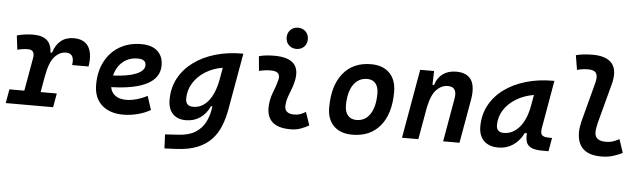

<svg xmlns="http://www.w3.org/2000/svg" viewBox="-68 -976 4810 1435"><g transform="rotate(5 2337.5 -258.0)"><path d="M-11.7 0 6.8 -104.5H118.7L162.6 -353Q173.3 -415.5 119.6 -415.5Q81.1 -415.5 40 -404.3L26.9 -510.7Q85.4 -527.3 149.9 -527.3Q285.6 -527.3 288.1 -405.3H300.8Q316.9 -463.4 356.2 -495.4Q395.5 -527.3 453.1 -527.3Q531.2 -527.3 564 -475.6Q596.7 -423.8 581.1 -326.2H458Q471.7 -415 405.3 -415Q357.9 -415 319.8 -373.8Q281.7 -332.5 262.7 -226.1V-227.5L241.2 -104.5H362.3L343.8 0Z M881.8 -102.5Q918.5 -102.5 960.2 -114Q1002 -125.5 1040.5 -146L1074.2 -43Q1027.3 -16.1 973.9 -3.2Q920.4 9.8 871.6 9.8Q767.1 9.8 708.3 -44.4Q649.4 -98.6 649.4 -195.8Q649.4 -295.4 688.5 -370.1Q727.5 -444.8 797.6 -486.1Q867.7 -527.3 961.4 -527.3Q1038.6 -527.3 1081.5 -488.8Q1124.5 -450.2 1124.5 -381.8Q1124.5 -289.1 1031.2 -240.5Q938 -191.9 763.2 -187.5Q770 -147 800.8 -124.8Q831.5 -102.5 881.8 -102.5ZM769.5 -274.9Q880.9 -279.8 942.6 -305.4Q1004.4 -331.1 1004.4 -373Q1004.4 -417.5 941.9 -417.5Q877 -417.5 831.3 -379.2Q785.6 -340.8 769.5 -274.9Z M1199.7 234.4 1194.8 129.4 1297.4 123Q1375 118.2 1421.9 88.1Q1468.8 58.1 1492.7 12.7Q1516.6 -32.7 1524.9 -82.5L1529.8 -109.9H1518.6Q1492.2 -52.2 1446.3 -21Q1400.4 10.3 1339.8 10.3Q1275.9 10.3 1241 -27.1Q1206.1 -64.5 1206.1 -132.3Q1206.1 -221.2 1244.6 -293Q1283.2 -364.7 1352.3 -416Q1421.4 -467.3 1514.4 -494.9Q1607.4 -522.5 1716.3 -522.5H1725.6L1650.4 -98.1Q1638.2 -29.3 1614.7 28.8Q1591.3 86.9 1550 130.6Q1508.8 174.3 1444.8 200.2Q1380.9 226.1 1287.6 230.5ZM1581.5 -404.3Q1509.3 -392.6 1452.1 -356.7Q1395 -320.8 1362.1 -267.8Q1329.1 -214.8 1329.1 -150.4Q1329.1 -94.2 1386.2 -94.2Q1452.1 -94.2 1498.5 -150.4Q1544.9 -206.5 1565.4 -313Z M2229.5 -129.4 2263.2 -31.2Q2233.4 -14.2 2200.2 -2.2Q2167 9.8 2124 9.8Q1938.5 9.8 1948.7 -153.3Q1952.1 -206.5 1972.2 -255.9Q1992.2 -305.2 2002.9 -349.1Q2020 -415.5 1942.4 -415.5Q1896 -415.5 1853 -404.3L1842.8 -513.7Q1871.6 -522 1900.4 -524.7Q1929.2 -527.3 1958 -527.3Q2169.4 -527.3 2125 -345.2Q2117.2 -312 2105.5 -283.4Q2093.8 -254.9 2084.2 -226.8Q2074.7 -198.7 2072.3 -166.5Q2067.9 -102.5 2143.1 -102.5Q2167.5 -102.5 2185.8 -108.6Q2204.1 -114.7 2229.5 -129.4ZM2116.7 -592.3Q2082.5 -592.3 2059.8 -614.7Q2037.1 -637.2 2037.1 -671.9Q2037.1 -706.5 2059.8 -729Q2082.5 -751.5 2116.7 -751.5Q2151.4 -751.5 2173.8 -729Q2196.3 -706.5 2196.3 -671.9Q2196.3 -637.2 2173.8 -614.7Q2151.4 -592.3 2116.7 -592.3Z M2588.9 9.8Q2499.5 9.8 2449.5 -39.8Q2399.4 -89.4 2399.4 -177.7Q2399.4 -342.8 2474.6 -435.1Q2549.8 -527.3 2683.6 -527.3Q2772.9 -527.3 2823 -476.6Q2873 -425.8 2873 -335Q2873 -172.4 2798.1 -81.3Q2723.1 9.8 2588.9 9.8ZM2610.4 -102.5Q2675.8 -102.5 2712.6 -158.4Q2749.5 -214.4 2749.5 -314Q2749.5 -361.8 2727.5 -388.4Q2705.6 -415 2665.5 -415Q2598.6 -415 2560.8 -359.1Q2522.9 -303.2 2522.9 -203.6Q2522.9 -156.2 2545.9 -129.4Q2568.8 -102.5 2610.4 -102.5Z M2961.4 0 3052.7 -517.6H3156.7L3153.8 -414.1H3166Q3182.1 -468.3 3222.4 -497.8Q3262.7 -527.3 3321.8 -527.3Q3485.8 -527.3 3450.2 -325.2L3392.6 0H3270L3327.1 -325.2Q3342.8 -415 3270 -415Q3222.7 -415 3184.3 -376.2Q3146 -337.4 3126 -237.8L3084 0Z M3684.6 10.3Q3614.3 10.3 3575.7 -27.8Q3537.1 -65.9 3537.1 -135.3Q3537.1 -223.1 3575.7 -294.7Q3614.3 -366.2 3683.3 -417Q3752.4 -467.8 3845.7 -495.1Q3939 -522.5 4047.9 -522.5H4059.1L3996.1 -161.6Q3989.7 -125.5 4002.4 -110.8Q4015.1 -96.2 4056.6 -96.2H4078.6L4061 4.9H4015.1Q3956.1 4.9 3928 -10.5Q3899.9 -25.9 3892.6 -53Q3885.3 -80.1 3888.7 -114.7H3872.6Q3842.8 -54.7 3794.2 -22.2Q3745.6 10.3 3684.6 10.3ZM3716.3 -102.1Q3783.2 -102.1 3833.3 -160.4Q3883.3 -218.8 3901.9 -325.7L3916 -404.3Q3842.3 -392.1 3784.4 -356.9Q3726.6 -321.8 3693.4 -270.3Q3660.2 -218.8 3660.2 -156.2Q3660.2 -102.1 3716.3 -102.1Z M4456.5 9.8Q4275.4 9.8 4275.4 -157.7Q4275.4 -174.3 4279.5 -201.4Q4283.7 -228.5 4295.9 -272.9L4365.2 -535.2Q4377.9 -584 4363.8 -607.2Q4349.6 -630.4 4303.7 -630.4Q4283.2 -630.4 4262 -627.7Q4240.7 -625 4220.2 -618.7L4202.1 -728Q4233.4 -735.8 4265.1 -739Q4296.9 -742.2 4328.1 -742.2Q4433.1 -742.2 4474.6 -689.7Q4516.1 -637.2 4487.8 -532.7L4418.5 -272.9Q4406.7 -230 4402.6 -205.6Q4398.4 -181.2 4398.4 -168.5Q4397.9 -102.5 4481.4 -102.5Q4509.3 -102.5 4530.8 -109.1Q4552.2 -115.7 4581.5 -131.3L4615.2 -30.3Q4581.1 -13.7 4543.2 -2Q4505.4 9.8 4456.5 9.8Z"/></g></svg>

Font: Cascadia Code NF SemiBold
Style: Italic
Weight: 600
Italic angle: -10°
Monospace: yes
Designer: Aaron Bell
Foundry: Saja Typeworks
Version: Version 2404.023; ttfautohint (v1.8.4)